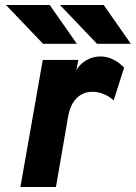

<svg xmlns="http://www.w3.org/2000/svg" viewBox="-20 -752 546 772"><path d="M62 0 152 -511H295L287 -469Q299 -493 326 -509Q353 -525 383 -525Q435.5 -525 479 -480L437 -348Q420.5 -364 397.5 -373.5Q374.5 -383 352 -383Q326 -383 306 -371.2Q286 -359.5 272.8 -337.5Q259.5 -315.5 254 -284L205 0ZM153 -576 4 -732H180L289 -576ZM370 -576 221 -732H397L506 -576Z"/></svg>

Font: Overpass Black
Style: Italic
Weight: 900
Italic angle: -10°
Designer: Delve Withrington, Dave Bailey, Thomas Jockin
Foundry: Delve Fonts LLC
Version: Version 4.000